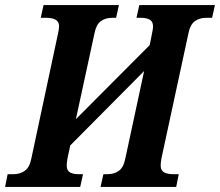

<svg xmlns="http://www.w3.org/2000/svg" viewBox="-55 -734 864 754"><path d="M-35 0 -25 -50H-1Q23 -50 42 -63Q61 -76 68 -111L173 -603Q177 -620 177 -631Q177 -649 163.5 -656.5Q150 -664 128 -664H105L116 -714H412L401 -664H385Q359 -664 341 -651Q323 -638 316 -603L243 -266L533 -557L542 -603Q546 -620 546 -630Q546 -649 533.5 -656.5Q521 -664 499 -664H481L492 -714H789L778 -664H754Q729 -664 710.5 -651Q692 -638 685 -603L579 -112Q576 -95 576 -84Q576 -65 589 -57.5Q602 -50 625 -50H647L637 0H340L351 -50H368Q393 -50 411.5 -63Q430 -76 437 -111L511 -455L221 -163L210 -112Q207 -94 207 -84Q207 -65 219 -57.5Q231 -50 254 -50H271L260 0Z"/></svg>

Font: Noto Serif Condensed
Style: Bold Italic
Weight: 700
Width: 3
Italic angle: -12°
Designer: Monotype Design Team
Foundry: Monotype Imaging Inc.
Version: Version 2.014